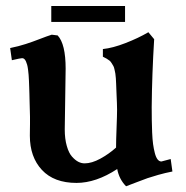

<svg xmlns="http://www.w3.org/2000/svg" viewBox="-20 -614 626 647"><path d="M154.3 -497.1 174.3 -494.6Q201.2 -465.8 201.2 -382.8Q201.2 -357.9 199.7 -279.5Q198.2 -201.2 198.2 -178.2Q198.2 -146 205.1 -122.1Q211.9 -98.1 222.7 -86.2Q233.4 -74.2 243.9 -68.8Q254.4 -63.5 265.1 -63.5Q289.1 -63.5 318.1 -79.3Q347.2 -95.2 371.1 -116.7Q371.1 -139.6 372.8 -182.9Q374.5 -226.1 374.5 -244.6Q374.5 -251 374 -266.8Q373.5 -282.7 373 -290Q372.6 -297.4 372.1 -312.3Q371.6 -327.1 371.3 -332.8Q371.1 -338.4 370.4 -350.1Q369.6 -361.8 368.7 -366.2Q367.7 -370.6 366 -379.2Q364.3 -387.7 362.1 -391.4Q359.9 -395 356.4 -400.9Q353 -406.7 348.9 -409.9Q344.7 -413.1 339.1 -416.5Q333.5 -419.9 326.7 -422.9V-448.7Q359.9 -452.1 402.8 -468.8Q445.8 -485.4 480 -505.4L499.5 -481.9Q492.2 -362.8 491.2 -253.4Q491.2 -227.5 491.5 -209.2Q491.7 -190.9 492.7 -167.7Q493.7 -144.5 495.8 -128.7Q498 -112.8 501.7 -98.4Q505.4 -84 511 -76.9Q516.6 -69.8 523.9 -69.8Q524.4 -69.8 555.2 -78.1L561 -36.1Q536.1 -31.2 513.2 -24.7Q490.2 -18.1 477.3 -13.7Q464.4 -9.3 440.7 0Q417 9.3 404.8 13.7Q381.3 -10.3 375 -44.4Q303.7 2.4 237.8 2.4Q162.1 2.4 121.3 -41.3Q80.6 -85 80.6 -156.7Q80.6 -162.6 80.8 -175.5Q81.1 -188.5 81.1 -194.8V-220.7Q81.1 -222.7 79.6 -276.9Q79.6 -284.2 79.1 -298.1Q78.6 -312 78.4 -320.3Q78.1 -328.6 77.6 -341.3Q77.1 -354 76.4 -361.8Q75.7 -369.6 74.5 -379.6Q73.2 -389.6 71.5 -395.8Q69.8 -401.9 67.4 -407.2Q64.9 -412.6 61.8 -415.3Q58.6 -418 54.7 -418Q49.3 -418 20 -411.1L14.2 -452.1Q43 -458 66.4 -465.6Q89.8 -473.1 114.3 -482.7Q138.7 -492.2 154.3 -497.1ZM401.4 -593.8V-540H152.8V-593.8Z"/></svg>

Font: Flanker
Style: Bold
Weight: 700
Designer: Flanker
Foundry: Flanker
Version: Version 2.021